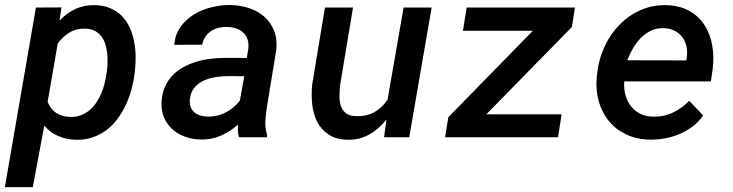

<svg xmlns="http://www.w3.org/2000/svg" viewBox="-32 -559 2987 782"><path d="M516.6 -261.7Q512.7 -229.5 503.9 -196.5Q495.1 -163.6 481 -133.1Q466.8 -102.5 447.3 -75.9Q427.7 -49.3 402.6 -30Q377.4 -10.7 346.2 0.2Q314.9 11.2 277.3 10.3Q239.3 9.3 206.3 -4.4Q173.3 -18.1 148.4 -47.4L101.6 203.1H-12.2L114.3 -528.3L218.3 -528.8L210.4 -475.1Q239.7 -505.9 275.4 -522.5Q311 -539.1 354.5 -538.1Q390.6 -537.1 417.7 -525.4Q444.8 -513.7 464.1 -494.1Q483.4 -474.6 495.4 -448.7Q507.3 -422.9 513.4 -393.6Q519.5 -364.3 520.3 -333.3Q521 -302.2 517.6 -272.5ZM403.8 -272.5Q405.8 -289.6 406 -308.6Q406.2 -327.6 404.1 -346.2Q401.9 -364.7 396 -382.1Q390.1 -399.4 379.6 -412.6Q369.1 -425.8 353.5 -433.8Q337.9 -441.9 315.4 -442.4Q278.8 -443.4 251.5 -426.8Q224.1 -410.2 203.1 -381.8L162.1 -144Q173.8 -114.3 196.8 -99.1Q219.7 -84 252.4 -83Q276.9 -82 296.6 -89.4Q316.4 -96.7 332.3 -109.9Q348.1 -123 360.1 -140.9Q372.1 -158.7 380.6 -178.7Q389.2 -198.7 394.3 -220.2Q399.4 -241.7 402.3 -262.2Z M941.4 0Q937.5 -12.7 937 -25.4Q936.5 -38.1 937 -51.3Q904.8 -22.5 866.9 -6.1Q829.1 10.3 785.2 9.3Q752 8.8 722.2 -2Q692.4 -12.7 670.4 -32.5Q648.4 -52.2 636.2 -80.3Q624 -108.4 626 -144Q627.9 -178.7 639.9 -205.6Q651.9 -232.4 670.9 -252.2Q689.9 -272 715.1 -285.6Q740.2 -299.3 768.6 -307.9Q796.9 -316.4 826.9 -319.8Q856.9 -323.2 886.7 -323.2L973.1 -322.8L979 -358.4Q981.9 -379.9 976.8 -396.7Q971.7 -413.6 960 -425Q948.2 -436.5 931.2 -442.6Q914.1 -448.7 893.1 -449.2Q874.5 -449.7 857.9 -445.6Q841.3 -441.4 827.6 -432.4Q814 -423.3 804.7 -409.7Q795.4 -396 791.5 -377L677.7 -376.5Q681.2 -418.5 703.1 -449.2Q725.1 -480 757.8 -500Q790.5 -520 829.6 -529.5Q868.7 -539.1 906.2 -538.6Q947.3 -537.6 983.2 -525.6Q1019 -513.7 1044.9 -490.7Q1070.8 -467.8 1084.2 -434.1Q1097.7 -400.4 1093.3 -356.4L1054.7 -120.6Q1050.3 -92.8 1048.8 -64.5Q1047.4 -36.1 1056.2 -8.8L1055.2 0ZM813.5 -84Q852.5 -83 886.7 -100.6Q920.9 -118.2 944.8 -148.9L962.9 -248.5L897 -249Q873 -249 847.2 -245.1Q821.3 -241.2 798.8 -231.2Q776.4 -221.2 760.7 -203.1Q745.1 -185.1 741.7 -156.7Q739.3 -138.7 743.9 -125.2Q748.5 -111.8 758.3 -102.8Q768.1 -93.8 782.2 -89.1Q796.4 -84.5 813.5 -84Z M1542 -72.3Q1527.3 -53.7 1510 -38.3Q1492.7 -22.9 1473.1 -12Q1453.6 -1 1431.6 4.9Q1409.7 10.7 1385.3 10.3Q1337.4 9.3 1306.9 -10.7Q1276.4 -30.8 1260 -62.7Q1243.7 -94.7 1239.5 -134.8Q1235.4 -174.8 1239.7 -215.8L1291.5 -528.3H1405.8L1353.5 -214.4Q1351.1 -192.4 1350.6 -169.7Q1350.1 -147 1356 -128.7Q1361.8 -110.4 1376.5 -98.4Q1391.1 -86.4 1418.9 -85.9Q1460.4 -84.5 1491.9 -101.8Q1523.4 -119.1 1546.4 -152.8L1611.8 -528.3H1726.1L1634.8 0H1532.2Z M1948.7 -93.3H2255.4L2240.7 0H1780.8L1793.9 -81.5L2138.2 -433.6H1853.5L1868.7 -528.3H2309.6L2297.4 -449.2Z M2614.7 9.8Q2561 8.8 2518.6 -11.5Q2476.1 -31.7 2448 -65.9Q2419.9 -100.1 2406.7 -145.8Q2393.6 -191.4 2398.4 -243.7L2400.9 -264.2Q2404.8 -299.8 2416.5 -334.5Q2428.2 -369.1 2446.5 -399.9Q2464.8 -430.7 2489.3 -456.3Q2513.7 -481.9 2543.7 -500.5Q2573.7 -519 2608.2 -529.1Q2642.6 -539.1 2681.2 -538.1Q2736.8 -536.6 2775.6 -514.6Q2814.5 -492.7 2837.6 -456.5Q2860.8 -420.4 2868.9 -373.8Q2877 -327.1 2870.6 -276.9L2863.3 -227.5H2510.7Q2508.3 -199.2 2514.9 -173.6Q2521.5 -147.9 2536.4 -128.2Q2551.3 -108.4 2574 -96.4Q2596.7 -84.5 2627 -84Q2669.9 -82.5 2707.8 -100.1Q2745.6 -117.7 2774.9 -148.4L2832 -88.9Q2814 -63 2789.3 -44.2Q2764.6 -25.4 2735.8 -13.2Q2707 -1 2676 4.6Q2645 10.3 2614.7 9.8ZM2672.4 -444.3Q2643.1 -445.3 2619.6 -434.1Q2596.2 -422.9 2577.9 -404.3Q2559.6 -385.7 2545.9 -361.8Q2532.2 -337.9 2522.9 -313.5L2763.2 -313L2765.1 -323.2Q2768.6 -347.2 2764.2 -368.7Q2759.8 -390.1 2747.6 -406.7Q2735.4 -423.3 2716.3 -433.3Q2697.3 -443.4 2672.4 -444.3Z"/></svg>

Font: TypoPRO Roboto Mono
Style: Italic
Weight: 500
Designer: Google
Version: Version 2.000986; 2015; ttfautohint (v1.3)